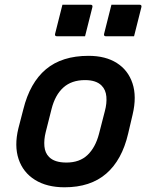

<svg xmlns="http://www.w3.org/2000/svg" viewBox="-20 -784 640 815"><path d="M356 -547Q428 -547 476 -516.5Q524 -486 542.5 -430Q561 -374 543 -298L524 -217Q498 -105 431 -47Q364 11 254 11Q179 11 128.5 -20.5Q78 -52 59 -108.5Q40 -165 58 -239L79 -320Q107 -433 175 -490Q243 -547 356 -547ZM341 -444Q284 -444 249 -412.5Q214 -381 199 -322L174 -223Q166 -191 168.5 -163Q171 -135 188 -118Q211 -94 262 -94Q318 -94 351.5 -126Q385 -158 400 -215L425 -312Q434 -345 431.5 -374Q429 -403 411 -421Q388 -444 341 -444ZM245 -764H364Q375 -764 372 -753L341 -630H222Q211 -630 214 -641ZM453 -764H572Q583 -764 580 -753L549 -630H430Q419 -630 422 -641Z"/></svg>

Font: Recursive Mn Lnr St SmB
Style: Italic
Weight: 600
Italic angle: -15°
Monospace: yes
Version: Version 1.079;hotconv 1.0.112;makeotfexe 2.5.65598; ttfautoh